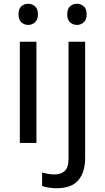

<svg xmlns="http://www.w3.org/2000/svg" viewBox="-20 -757 556 1017"><path d="M130 -737Q150 -737 165.5 -723.5Q181 -710 181 -681Q181 -653 165.5 -639Q150 -625 130 -625Q108 -625 93 -639Q78 -653 78 -681Q78 -710 93 -723.5Q108 -737 130 -737ZM173 -536V0H85V-536ZM336 -681Q336 -710 351 -723.5Q366 -737 388 -737Q408 -737 423.5 -723.5Q439 -710 439 -681Q439 -653 423.5 -639Q408 -625 388 -625Q366 -625 351 -639Q336 -653 336 -681ZM280 240Q255 240 236 236.5Q217 233 203 228V157Q218 161 234 164Q250 167 269 167Q301 167 322 149.5Q343 132 343 83V-536H431V80Q431 155 395 197.5Q359 240 280 240Z"/></svg>

Font: Noto Sans Phoenician
Style: Regular
Weight: 400
Designer: Monotype Design Team
Foundry: Monotype Imaging Inc.
Version: Version 2.001; ttfautohint (v1.8.4.7-5d5b)